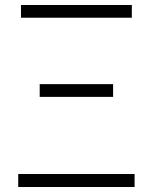

<svg xmlns="http://www.w3.org/2000/svg" viewBox="-20 -749 611 769"><path d="M53 -52H519V0H53ZM139 -412H433V-361H139ZM64 -729H508V-678H64Z"/></svg>

Font: Kinto Sans Light
Style: Regular
Weight: 300
Designer: Authors: Ryoko NISHIZUKA  (kana & ideographs); Paul D. Hunt (Latin, Greek & Cyrillic); Wenlong ZHANG  (bopomofo); Sandol
Foundry: Adobe Systems Incorporated, ookami Inc.
Version: Version 0.001